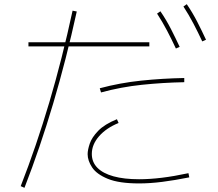

<svg xmlns="http://www.w3.org/2000/svg" viewBox="-20 -846 1040 918"><path d="M97 52 79 44Q154 -148 216 -357.5Q278 -567 327 -795L347 -791Q247 -334 97 52ZM645 31Q549 31 495.5 9Q442 -13 420.5 -45.5Q399 -78 399 -109Q399 -129 409 -159Q419 -189 449.5 -220.5Q480 -252 539 -276L547 -258Q488 -234 453.5 -194.5Q419 -155 419 -110Q419 -71 445.5 -44Q472 -17 522.5 -3Q573 11 645 11Q695 11 753 4Q811 -3 881 -18L885 2Q815 16 756 23.5Q697 31 645 31ZM116 -624V-644H694V-624ZM463 -404 457 -424Q554 -450 655 -460.5Q756 -471 861 -473V-453Q758 -451 658 -440.5Q558 -430 463 -404ZM821 -614Q801 -657 779 -699Q757 -741 731 -781L747 -792Q775 -751 797 -708Q819 -665 839 -622ZM947 -648Q927 -691 905 -733Q883 -775 857 -815L873 -826Q901 -785 923 -742Q945 -699 965 -656Z"/></svg>

Font: Murecho Thin
Style: Regular
Weight: 100
Designer: Neil Summerour
Foundry: Positype
Version: Version 1.010